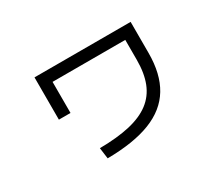

<svg xmlns="http://www.w3.org/2000/svg" viewBox="-109 -802 1218 1070"><g transform="rotate(-30 500.0 -267.5)"><path d="M309 -41.4Q422.3 -42.4 502.8 -61Q583.3 -79.7 634.3 -118.5Q685.3 -157.4 709.3 -218.5Q733.3 -279.7 733.3 -365.3V-493.3H265.4V-293.3H190.7V-565.3H809.3V-365.3Q809.3 -231.3 756.8 -144.3Q704.3 -57.3 595.8 -14.8Q487.3 27.7 318.3 29.3Z"/></g></svg>

Font: M PLUS 2 Thin
Style: Regular
Weight: 100
Designer: Coji Morishita
Foundry: UNDERFOREST DESIGN
Version: Version 1.001